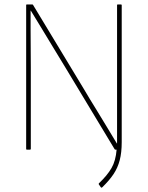

<svg xmlns="http://www.w3.org/2000/svg" viewBox="-20 -675 666 866"><path d="M435 170 426 157Q425 156 425 155Q425 154 426 152Q464 116 483 83Q502 50 506 0H501Q498 0 497 -2L274 -372Q248 -415 222 -457.5Q196 -500 170.5 -542.5Q145 -585 119 -627H118Q118 -585 118 -542.5Q118 -500 118.5 -457Q119 -414 119 -371V-3Q119 0 115 0H101Q98 0 98 -3V-652Q98 -655 101 -655H125Q128 -655 129 -653L361 -269Q385 -228 410 -188Q435 -148 459 -107.5Q483 -67 507 -28H508Q508 -69 508 -109Q508 -149 508 -190Q508 -231 508 -271V-652Q508 -655 511 -655H525Q529 -655 529 -652V-34Q529 13 520 47.5Q511 82 492 110.5Q473 139 441 170Q437 173 435 170Z"/></svg>

Font: Sofia Sans Semi Condensed Thin
Style: Regular
Weight: 250
Version: Version 4.100